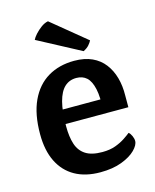

<svg xmlns="http://www.w3.org/2000/svg" viewBox="-112 -806 722 897"><g transform="rotate(-15 248.5 -357.5)"><path d="M277 -520Q327 -520 363 -503.5Q399 -487 422 -457Q445 -427 456 -387.5Q467 -348 466 -302V-245H98L104 -314H403L348 -254Q353 -324 344 -364.5Q335 -405 315.5 -422.5Q296 -440 266 -440Q232 -440 209 -418.5Q186 -397 174 -351.5Q162 -306 162 -234Q162 -183 173.5 -147.5Q185 -112 214 -93Q243 -74 295 -74Q332 -74 359 -84Q386 -94 405.5 -107Q425 -120 436 -129Q444 -123 450 -109.5Q456 -96 456 -85Q456 -65 432.5 -41.5Q409 -18 365.5 -1.5Q322 15 262 15Q190 15 139.5 -13.5Q89 -42 62 -96.5Q35 -151 35 -230Q35 -326 65 -390.5Q95 -455 149.5 -487.5Q204 -520 277 -520ZM125 -662 332 -552Q350 -561 359.5 -572Q369 -583 374 -593L207 -730Q190 -727 173 -714.5Q156 -702 143 -687.5Q130 -673 125 -662Z"/></g></svg>

Font: Karma Variable Light
Style: Regular
Weight: 300
Designer: Joana Correia
Foundry: Indian Type Foundry
Version: Version 3.000